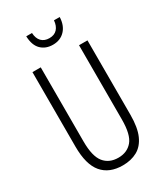

<svg xmlns="http://www.w3.org/2000/svg" viewBox="-224 -1002 951 1103"><g transform="rotate(-30 252.0 -450.0)"><path d="M435 -221Q435 -136 412.5 -85.5Q390 -35 349 -12.5Q308 10 253 10Q164 10 117 -45.5Q70 -101 70 -220V-714H125V-222Q125 -124 158.5 -82.5Q192 -41 253 -41Q311 -41 345 -81Q379 -121 379 -222V-714H435ZM364 -910Q362 -855 331.5 -823Q301 -791 252 -791Q204 -791 174 -820.5Q144 -850 142 -910H180Q182 -873 201 -853.5Q220 -834 253 -834Q286 -834 304.5 -854Q323 -874 326 -910Z"/></g></svg>

Font: Noto Sans Tamil ExtraCondensed Light
Style: Regular
Weight: 300
Width: 2
Designer: Jelle Bosma - Monotype Design Team
Foundry: Monotype Imaging Inc.
Version: Version 2.004; ttfautohint (v1.8.4.7-5d5b)